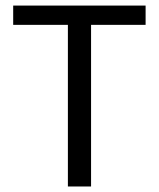

<svg xmlns="http://www.w3.org/2000/svg" viewBox="-20 -676 576 696"><path d="M226.1 -585.9H27.8V-655.8H507.8V-585.9H310.1V0H226.1Z"/></svg>

Font: Pyidaungsu Numbers
Style: Regular
Weight: 400
Designer: Sun Tun
Foundry: MCF
Version: Version 2.053; ttfautohint (v1.8.2)